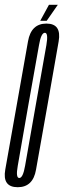

<svg xmlns="http://www.w3.org/2000/svg" viewBox="-47 -778 267 802"><path d="M27 4Q91 4 103.5 -69.5Q116 -143 151 -337Q185 -530.5 198 -605Q211 -679.5 147 -679.5Q83 -679.5 70 -605.5Q57 -531.5 22.5 -337Q-12 -143 -25 -69.5Q-38 4 27 4ZM33.5 -34.5Q18 -34.5 27.2 -85.5Q36.5 -136.5 71 -337Q107.5 -538.5 116 -589.8Q124.5 -641 140.5 -641Q155.5 -641 146.8 -590Q138 -539 102 -337Q66.5 -136.5 57.8 -85.5Q49 -34.5 33.5 -34.5ZM121 -691H148L194.5 -758H157.5Z"/></svg>

Font: Anybody UltraCondensed Light
Style: Italic
Weight: 300
Width: 1
Italic angle: -10°
Version: Version 1.113;gftools[0.9.25]